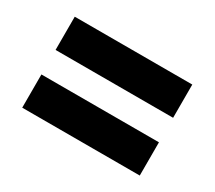

<svg xmlns="http://www.w3.org/2000/svg" viewBox="-74 -608 666 596"><g transform="rotate(30 259.0 -310.0)"><path d="M469.8 -146.6H48.5V-265.7H469.8ZM469.8 -353.6H48.5V-472.7H469.8Z"/></g></svg>

Font: Anek Kannada Medium
Style: Regular
Weight: 500
Designer: Vaishnavi Murthy, Maithili Shingre (Kannada) & Yesha Goshar (Latin)
Foundry: Ek Type
Version: Version 1.003